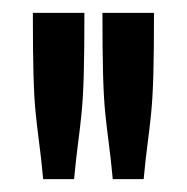

<svg xmlns="http://www.w3.org/2000/svg" viewBox="-20 -685 290 298"><path d="M31 -665H111Q111 -605 110 -569Q109 -533 106.5 -508.5Q104 -484 101 -461.5Q98 -439 95 -407H47Q44 -439 41 -461.5Q38 -484 35.5 -508Q33 -532 32 -568.5Q31 -605 31 -665ZM139 -665H219Q219 -605 218 -569Q217 -533 214.5 -508.5Q212 -484 209 -461.5Q206 -439 203 -407H155Q152 -439 149 -461.5Q146 -484 143.5 -508Q141 -532 140 -568.5Q139 -605 139 -665Z"/></svg>

Font: Inconsolata UltraCondensed Black
Style: Regular
Weight: 900
Width: 1
Monospace: yes
Designer: Raph Levien, Cyreal, Brenton Simpson
Foundry: Raph Levien, Cyreal, Google
Version: Version 3.001; ttfautohint (v1.8.2.53-6de2)